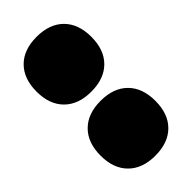

<svg xmlns="http://www.w3.org/2000/svg" viewBox="-43 -982 585 585"><g transform="rotate(45 250.0 -689.0)"><path d="M111.8 -570.3Q56.2 -570.3 24.9 -601.6Q-6.3 -632.8 -6.3 -688.5Q-6.3 -744.1 24.9 -775.4Q56.2 -806.6 111.8 -806.6Q167.5 -806.6 198.7 -775.4Q230 -744.1 230 -688.5Q230 -632.8 198.7 -601.6Q167.5 -570.3 111.8 -570.3ZM387.7 -570.3Q332 -570.3 300.8 -601.6Q269.5 -632.8 269.5 -688.5Q269.5 -744.1 300.8 -775.4Q332 -806.6 387.7 -806.6Q443.4 -806.6 474.6 -775.4Q505.9 -744.1 505.9 -688.5Q505.9 -632.8 474.6 -601.6Q443.4 -570.3 387.7 -570.3Z"/></g></svg>

Font: Schibsted Grotesk Black
Style: Regular
Weight: 900
Designer: Bakken & Baeck AS, Henrik Kongsvoll
Foundry: Schibsted ASA
Version: Version 1.100;gftools[0.9.25]